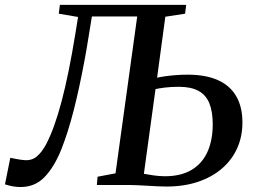

<svg xmlns="http://www.w3.org/2000/svg" viewBox="-48 -763 1046 792"><path d="M36.5 8.5Q21.5 8.5 6.8 6Q-8 3.5 -27.5 -2.5L-5.5 -112Q10 -109 24.8 -106.2Q39.5 -103.5 52.5 -102.5Q83 -100 103.8 -117.5Q124.5 -135 142 -167.5Q159 -199.5 175 -243.8Q191 -288 206 -344.5Q221 -401 235.2 -471.2Q249.5 -541.5 263 -625L274 -693L194.5 -706.5L199 -743H720L715.5 -706.5L634 -694L600 -442.5Q613 -445.5 633.8 -448.5Q654.5 -451.5 678.5 -453.2Q702.5 -455 725.5 -455Q800 -455 850.2 -432.8Q900.5 -410.5 926.2 -366.5Q952 -322.5 952 -257.5Q952 -199.5 930.2 -151.2Q908.5 -103 867.5 -67.8Q826.5 -32.5 768.8 -13Q711 6.5 638 6.5Q622.5 6.5 602.2 5.5Q582 4.5 560.2 3.2Q538.5 2 518.5 1Q498.5 0 483 0H351.5L354.5 -34L428.5 -48L518 -695H331L319 -621Q310 -563.5 299.8 -509Q289.5 -454.5 278.5 -403.8Q267.5 -353 255.8 -307Q244 -261 231 -220.2Q218 -179.5 204.5 -145.5Q175.5 -74 136 -32.8Q96.5 8.5 36.5 8.5ZM632 -36Q699 -36 742.8 -62.5Q786.5 -89 808 -137Q829.5 -185 829.5 -250Q829.5 -303.5 815.2 -337.8Q801 -372 770.2 -388.5Q739.5 -405 689 -405Q658 -405 632.2 -401.8Q606.5 -398.5 593.5 -395.5L545.5 -46Q562 -43 585.8 -39.5Q609.5 -36 632 -36Z"/></svg>

Font: Merriweather 60pt Medium
Style: Italic
Weight: 500
Italic angle: -7.8°
Version: Version 2.101